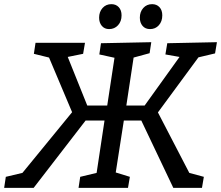

<svg xmlns="http://www.w3.org/2000/svg" viewBox="-44 -904 1064 924"><path d="M-24 0 -16 -53 64 -72 303 -364 192 -627 119 -645 127 -698H365L356 -645L282 -630L376 -396H472L507 -626L434 -642L442 -696L684 -701L676 -648L599 -627L564 -396H652L820 -630L752 -642L761 -696L1000 -701L991 -647L911 -628L716 -363L867 -72L937 -53L928 0H790L636 -324H552L513 -74L581 -53L572 0H334L342 -53L421 -72L459 -324H368L118 0ZM481 -764Q459 -764 446 -779.5Q433 -795 433 -819Q433 -847 449.5 -865.5Q466 -884 492 -884Q514 -884 527.5 -869.5Q541 -855 541 -830Q541 -801 524 -782.5Q507 -764 481 -764ZM678 -764Q655 -764 642 -779.5Q629 -795 629 -819Q629 -847 645.5 -865.5Q662 -884 688 -884Q710 -884 723.5 -869.5Q737 -855 737 -830Q737 -801 720.5 -782.5Q704 -764 678 -764Z"/></svg>

Font: Bitter Medium
Style: Italic
Weight: 500
Italic angle: -9°
Designer: Sol Matas, and Bitter project Authors
Foundry: Sol Matas
Version: Version 2.001